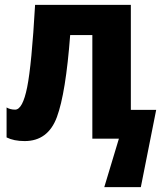

<svg xmlns="http://www.w3.org/2000/svg" viewBox="-20 -569 667 788"><path d="M517 -118V-549H124Q110 -303 91.5 -211Q73 -119 42 -119Q22 -119 7 -128V-5Q37 10 81 10Q177 10 213.5 -88.5Q250 -187 268 -425H359V0H468L408 199H558L621 -118Z"/></svg>

Font: Noto Sans Display SemiCondensed Extra
Style: Regular
Weight: 800
Width: 4
Designer: Monotype Design Team
Foundry: Monotype Imaging Inc.
Version: Version 1.900